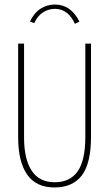

<svg xmlns="http://www.w3.org/2000/svg" viewBox="-20 -815 478 846"><path d="M220 11Q139 11 99.5 -46Q60 -103 60 -210V-623H86V-209Q86 -114 119.5 -63Q153 -12 221 -12Q289 -12 322.5 -60.5Q356 -109 356 -212V-623H381V-213Q381 -95 340.5 -42Q300 11 220 11ZM131 -713 112 -720Q130 -758 158.5 -776.5Q187 -795 222 -795Q292 -795 330 -720L310 -710Q280 -776 222 -776Q194 -776 169.5 -760.5Q145 -745 131 -713Z"/></svg>

Font: Inconsolata SemiCondensed ExtraLight
Style: Regular
Weight: 200
Width: 4
Monospace: yes
Designer: Raph Levien, Cyreal, Brenton Simpson
Foundry: Raph Levien, Cyreal, Google
Version: Version 3.100; ttfautohint (v1.8.4.7-5d5b)